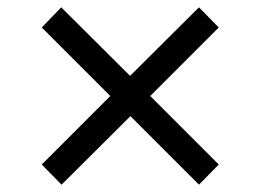

<svg xmlns="http://www.w3.org/2000/svg" viewBox="-20 -548 711 524"><path d="M148 -44 94 -99 281 -286 94 -473 147 -528 335 -341 523 -528 577 -473 390 -286 577 -99 523 -44 336 -231Z"/></svg>

Font: Nunito Sans 10pt SemiExpanded SemiBold
Style: Regular
Weight: 600
Width: 6
Designer: Vernon Adams
Foundry: Vernon Adams
Version: Version 3.101;gftools[0.9.27]